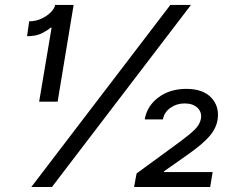

<svg xmlns="http://www.w3.org/2000/svg" viewBox="-20 -747 942 767"><path d="M105.1 0 660.5 -727.3H742.9L187.5 0ZM274.1 -727.3 210.2 -340.9H136.4L186.1 -636.4H181.8Q173.3 -627.8 149.3 -615.1Q125.4 -602.3 88.1 -602.3L96.6 -661.9Q122.9 -661.9 145.8 -672.6Q168.7 -683.2 183.4 -698.5Q198.2 -713.8 200.3 -727.3ZM515.6 0 525.6 -54 700.3 -181.8Q736.5 -208.5 757.5 -228.9Q778.4 -249.3 782.7 -272.7Q786.9 -299.4 768.6 -316.6Q750.4 -333.8 717.3 -333.8Q685.4 -333.8 660.7 -316.2Q636 -298.7 630.7 -269.9H558.2Q566.8 -323.2 612.6 -357.6Q658.4 -392 724.4 -392Q790.5 -392 823.7 -357.1Q856.9 -322.1 849.4 -269.9Q844.1 -234.7 816.9 -202.9Q789.8 -171.2 725.9 -126.4L634.9 -62.5V-59.7H829.5L819.6 0Z"/></svg>

Font: Inter UI
Style: Italic
Weight: 400
Italic angle: -9.39999°
Designer: Rasmus Andersson
Foundry: rsms
Version: 3.2;8d6f07862